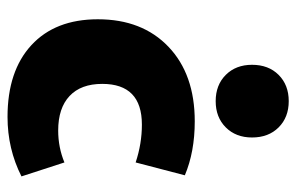

<svg xmlns="http://www.w3.org/2000/svg" viewBox="-162 -634 806 523"><g transform="rotate(90 241.5 -373.0)"><path d="M157 -656Q157 -701 184.5 -728.5Q212 -756 256 -756Q300 -756 327.5 -728.5Q355 -701 355 -656Q355 -612 327.5 -584.5Q300 -557 256 -557Q212 -557 184.5 -584.5Q157 -612 157 -656ZM299 10Q174 10 103.5 -55Q33 -120 33 -236Q33 -357 108 -428.5Q183 -500 311 -500Q394 -500 458 -473L423 -339Q372 -356 320 -356Q209 -356 209 -248Q209 -190 242 -159Q275 -128 336 -128Q382 -128 423 -145L461 -28Q386 10 299 10Z"/></g></svg>

Font: Cantarell Extra Bold
Style: Regular
Weight: 800
Designer: Dave Crossland, Nikolaus Waxweiler, Florian Fecher, Jacques Le Bailly, Eben Sorkin, Alexei Vanyashin, Alexios Zavras, Em
Version: Version 0.303